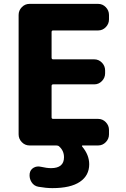

<svg xmlns="http://www.w3.org/2000/svg" viewBox="-20 -750 648 990"><path d="M132 0Q109 0 92.5 -17Q76 -34 76 -57V-673Q76 -696 92.5 -713Q109 -730 132 -730H486Q509 -730 525.5 -713Q542 -696 542 -673V-650Q542 -627 525.5 -610Q509 -593 486 -593H254Q246 -593 246 -585V-453Q246 -444 254 -444H466Q489 -444 505.5 -427Q522 -410 522 -387V-372Q522 -349 505.5 -332Q489 -315 466 -315H254Q246 -315 246 -307V-145Q246 -137 254 -137H486Q509 -137 525.5 -120Q542 -103 542 -80V-57Q542 -34 525.5 -17Q509 0 486 0H407Q400 0 404 6Q440 49 440 97Q440 155 392 187.5Q344 220 250 220Q218 220 178 213Q155 209 142.5 189Q130 169 133 145Q136 125 153 115Q170 105 191 110Q222 117 243 117Q310 117 310 61Q310 27 285 5Q280 0 270 0Z"/></svg>

Font: Rounded Mplus 1c ExtraBold
Style: Regular
Weight: 800
Version: Version 1.059.20150529